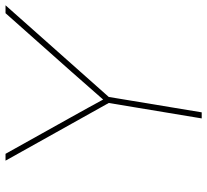

<svg xmlns="http://www.w3.org/2000/svg" viewBox="-48 -720 768 712"><g transform="rotate(-90 336.0 -364.0)"><path d="M252.9 0 310.1 -344.7 96.2 -727.5H121.6L257.3 -484.4Q274.9 -453.1 292 -421.9Q309.1 -390.6 326.2 -359.4H317.4Q344.7 -390.6 372.3 -421.9Q399.9 -453.1 427.2 -484.4L643.1 -727.5H672.4L332.5 -344.7L275.4 0Z"/></g></svg>

Font: Inter 24pt Thin
Style: Italic
Weight: 250
Italic angle: -9.3988°
Version: Version 4.001;git-66647c0bb